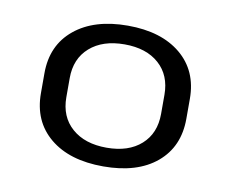

<svg xmlns="http://www.w3.org/2000/svg" viewBox="-51 -778 583 485"><g transform="rotate(10 240.5 -535.5)"><path d="M241 -355Q154 -355 104 -396.5Q54 -438 54 -510V-561Q54 -633 104.5 -674.5Q155 -716 241 -716Q327 -716 377 -674.5Q427 -633 427 -561V-510Q427 -438 377.5 -396.5Q328 -355 241 -355ZM241 -403Q297 -403 329.5 -432Q362 -461 362 -511V-560Q362 -610 329.5 -639Q297 -668 241 -668Q185 -668 152 -639Q119 -610 119 -560V-511Q119 -461 152 -432Q185 -403 241 -403Z"/></g></svg>

Font: Pathway Extreme 72pt Medium
Style: Regular
Weight: 500
Designer: Eduardo Rodriguez Tunni
Foundry: Eduardo Rodriguez Tunni
Version: Version 1.001;gftools[0.9.26]